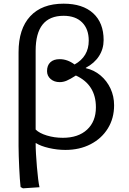

<svg xmlns="http://www.w3.org/2000/svg" viewBox="-20 -802 701 1045"><path d="M105 223 92 216Q90 199 88 171Q86 143 84.5 110Q83 77 82 46Q81 15 81 -7V-518Q81 -645 144.5 -713.5Q208 -782 326 -782Q430 -782 487 -730Q544 -678 544 -584Q544 -536 519 -497Q494 -458 447 -433V-431Q492 -421 527 -391.5Q562 -362 581.5 -320Q601 -278 601 -229Q601 -158 567 -103Q533 -48 473 -17Q413 14 336 14Q291 14 246 3.5Q201 -7 176 -23H174Q174 4 176 38Q178 72 181 107Q184 142 187.5 171Q191 200 195 217ZM322 -52Q406 -52 454 -96.5Q502 -141 502 -218Q502 -341 393 -391Q362 -371 343 -363Q324 -355 305 -355Q275 -355 255.5 -372Q236 -389 236 -415Q236 -446 254 -463Q272 -480 305 -480Q347 -480 386 -451Q463 -494 463 -581Q463 -644 427 -680Q391 -716 326 -716Q174 -716 174 -526V-97Q194 -77 235 -64.5Q276 -52 322 -52Z"/></svg>

Font: Literata 7pt
Style: Regular
Weight: 400
Designer: Latin by Veronika Burian and Jose Scaglione. Greek by Irene Vlachou. Cyrillic by Vera Evstafieva.
Foundry: TypeTogether
Version: Version 3.002